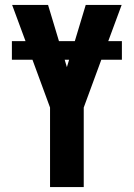

<svg xmlns="http://www.w3.org/2000/svg" viewBox="-20 -755 540 775"><path d="M182 0V-321L111 -514H28V-589H83L29 -735H174L218 -589H282L326 -735H471L417 -589H472V-514H389L318 -321V0ZM250 -484 259 -514H241Z"/></svg>

Font: Iosevka SS18 Heavy
Style: Regular
Weight: 900
Monospace: yes
Designer: Belleve Invis
Foundry: Belleve Invis
Version: Version 25.1.1; ttfautohint (v1.8.4)